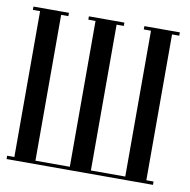

<svg xmlns="http://www.w3.org/2000/svg" viewBox="-67 -616 674 682"><g transform="rotate(10 270.0 -275.0)"><path d="M528 0H0V-12H26V-538H0V-550H128V-538H102V-12H226V-538H200V-550H328V-538H302V-12H426V-538H400V-550H528V-538H502V-12H528Z"/></g></svg>

Font: Pomorsky Unicode
Style: Medium
Weight: 500
Version: 1.1